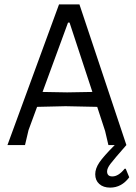

<svg xmlns="http://www.w3.org/2000/svg" viewBox="-20 -661 618 875"><path d="M556 0Q499 65 483.5 85.5Q468 106 468 120Q468 143 492 143Q520 143 548 108H553L569 147Q534 194 482 194Q451 194 432.5 177.5Q414 161 414 133Q414 107 433 79Q452 51 503 0H474L459 -64L423 -174L279 -177L149 -174L110 -68L94 0H14L249 -641H342ZM290 -558 174 -242 286 -240 401 -242 297 -558Z"/></svg>

Font: Alegreya Sans SC
Style: Regular
Weight: 400
Designer: Juan Pablo del Peral
Foundry: Huerta Tipografica
Version: Version 2.007